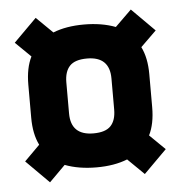

<svg xmlns="http://www.w3.org/2000/svg" viewBox="-43 -635 545 585"><g transform="rotate(-5 230.0 -342.5)"><path d="M417 -393V-292Q417 -241 400 -207L447 -161L377 -91L327 -140Q287 -124 232.5 -124Q178 -124 136 -140L87 -91L17 -161L64 -208Q47 -242 47 -292V-393Q47 -444 64 -478L17 -524L87 -594L137 -545Q177 -561 231.5 -561Q286 -561 328 -545L378 -594L448 -524L400 -477Q417 -443 417 -393ZM163 -390V-295Q163 -228 232 -228Q269 -228 285 -245Q301 -262 301 -295V-390Q301 -457 232 -457Q195 -457 179 -440Q163 -423 163 -390Z"/></g></svg>

Font: Khand Semibold
Style: Regular
Weight: 600
Designer: Devanagari: Sanchit Sawaria, Jyotish Sonowal; Latin: Satya Rajpurohit
Foundry: Indian Type Foundry
Version: Version 1.100;PS 1.0;hotconv 1.0.78;makeotf.lib2.5.61930; tt